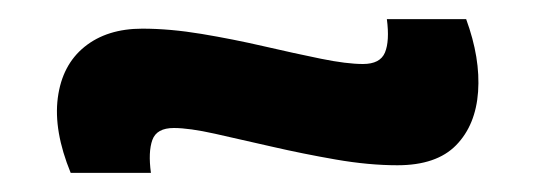

<svg xmlns="http://www.w3.org/2000/svg" viewBox="-20 -418 560 201"><path d="M396 -245Q366 -245 331.5 -251Q297 -257 264.5 -264.5Q232 -272 205 -278Q178 -284 162 -284Q144 -284 139.5 -271.5Q135 -259 138 -237H54Q36 -281 40.5 -315.5Q45 -350 68.5 -369Q92 -388 129 -388Q158 -388 191 -382.5Q224 -377 256.5 -369.5Q289 -362 316 -356.5Q343 -351 360 -351Q378 -351 383 -363Q388 -375 385 -398H468Q483 -357 480.5 -322Q478 -287 457.5 -266Q437 -245 396 -245Z"/></svg>

Font: Bricolage Grotesque 17pt SemiBold
Style: Regular
Weight: 600
Version: Version 1.001;gftools[0.9.33.dev8+g029e19f]